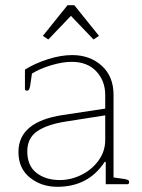

<svg xmlns="http://www.w3.org/2000/svg" viewBox="-20 -709 546 739"><path d="M145 -571 240 -689H266L361 -571L340 -557L253 -648L166 -557ZM51 -124Q51 -240 220 -266L385 -291V-343Q385 -398 350.5 -434.5Q316 -471 256 -471Q221 -471 177.5 -458Q134 -445 103 -426L96 -378Q94 -368 91.5 -364Q89 -360 84 -360Q76 -360 76 -367V-441Q114 -465 164 -481Q214 -497 258 -497Q326 -497 371.5 -456Q417 -415 417 -344V-26L459 -20Q469 -18 473 -16Q477 -14 477 -8Q477 0 470 0H387V-86H383Q320 10 201 10Q139 10 95 -25.5Q51 -61 51 -124ZM385 -170V-265L232 -241Q162 -230 123.5 -204Q85 -178 85 -126Q85 -71 120.5 -43.5Q156 -16 210 -16Q253 -16 293.5 -36Q334 -56 359.5 -91.5Q385 -127 385 -170Z"/></svg>

Font: Maitree ExtraLight
Style: Regular
Weight: 250
Designer: CadsonDemak Team
Foundry: CadsonDemak
Version: Version 1.002